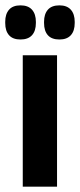

<svg xmlns="http://www.w3.org/2000/svg" viewBox="-28 -697 300 717"><path d="M57 0V-490.5H185V0ZM48.5 -549.5Q20 -549.5 5.8 -565.5Q-8.5 -581.5 -8.5 -611V-615.5Q-8.5 -644.5 5.8 -660.8Q20 -677 48.5 -677Q77 -677 91.5 -660.8Q106 -644.5 106 -615.5V-611Q106 -581.5 91.5 -565.5Q77 -549.5 48.5 -549.5ZM194 -549.5Q165 -549.5 150.8 -565.5Q136.5 -581.5 136.5 -611V-615.5Q136.5 -644.5 150.8 -660.8Q165 -677 194 -677Q222 -677 236.5 -660.8Q251 -644.5 251 -615.5V-611Q251 -581.5 236.5 -565.5Q222 -549.5 194 -549.5Z"/></svg>

Font: Anek Telugu SemiBold
Style: Regular
Weight: 600
Designer: Omkar Bhoir (Telugu), Yesha Goshar (Latin)
Foundry: Ek Type
Version: Version 1.003